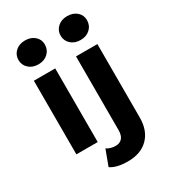

<svg xmlns="http://www.w3.org/2000/svg" viewBox="-234 -900 1076 1215"><g transform="rotate(-30 304.0 -292.5)"><path d="M72 -538H228V0H72ZM53 -700Q53 -737 80 -762Q107 -787 150 -787Q193 -787 220 -763Q247 -739 247 -703Q247 -664 220 -638.5Q193 -613 150 -613Q107 -613 80 -638Q53 -663 53 -700ZM208 172 250 59Q277 78 316 78Q346 78 363 58.5Q380 39 380 0V-538H536V-1Q536 93 482.5 147.5Q429 202 333 202Q251 202 208 172ZM361 -700Q361 -737 388 -762Q415 -787 458 -787Q501 -787 528 -763Q555 -739 555 -703Q555 -664 528 -638.5Q501 -613 458 -613Q415 -613 388 -638Q361 -663 361 -700Z"/></g></svg>

Font: APTA Sans Regular
Style: Bold Italic
Weight: 700
Version: Version 7.200